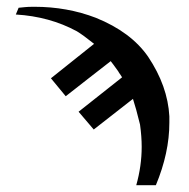

<svg xmlns="http://www.w3.org/2000/svg" viewBox="-20 -565 559 569"><path d="M35.2 -542 54.2 -543.9Q62 -544.9 82 -544.9Q179.2 -544.9 264.2 -512.2Q368.2 -470.2 418.9 -397Q477.1 -310.1 481.9 -220.2Q481.9 -220.2 481.9 -201.2Q481.9 -112.3 441.9 -16.1H383.8Q399.9 -73.2 399.9 -129.9Q399.9 -160.6 395 -195.8Q382.8 -245.6 374 -272Q357.9 -259.8 257.8 -181.2L212.9 -233.9L341.8 -335.9Q340.8 -337.9 337.9 -342Q335 -346.2 333 -349.1Q331.1 -352.1 330.1 -354Q313 -377.9 308.1 -383.8Q289.1 -368.7 241.9 -332.3Q194.8 -295.9 174.8 -279.8L130.9 -333L258.8 -435.1Q226.6 -460.9 208 -472.2Q127 -516.1 26.9 -522Z"/></svg>

Font: Linux Libertine
Style: Bold
Weight: 700
Designer: Philipp H. Poll
Foundry: Philipp H. Poll
Version: Version 5.0.3